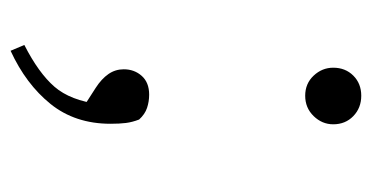

<svg xmlns="http://www.w3.org/2000/svg" viewBox="-190 -341 703 363"><g transform="rotate(90 161.5 -159.5)"><path d="M76 172 65 146Q118 119 144 89Q170 59 177 4L188 38L146 11Q129 0 120 -13Q111 -26 111 -42Q111 -62 123.5 -76Q136 -90 159 -90Q172 -90 184 -86Q196 -82 206 -71Q211 -58 212.5 -46Q214 -34 214 -17Q214 50 176.5 96.5Q139 143 76 172ZM161 -385Q138 -385 123 -401Q108 -417 108 -438Q108 -461 123 -476Q138 -491 161 -491Q184 -491 199.5 -476Q215 -461 215 -438Q215 -417 199.5 -401Q184 -385 161 -385Z"/></g></svg>

Font: Noto Serif KR ExtraLight
Style: Regular
Weight: 200
Designer: Ryoko NISHIZUKA 西塚涼子 (kana & ideographs); Frank Grießhammer (Latin, Greek & Cyrillic); Wenlong ZHANG 张文龙 (bopomofo); San
Foundry: Adobe
Version: Version 2.002-H1;hotconv 1.1.0;makeotfexe 2.6.0